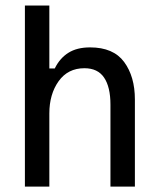

<svg xmlns="http://www.w3.org/2000/svg" viewBox="-20 -687 582 707"><path d="M161.7 0H71.7V-666.7H161.7V-435H181.7Q200 -472.5 231.7 -492.5Q263.3 -512.5 311.7 -512.5Q397.5 -512.5 437.1 -458.8Q476.7 -405 476.7 -320.8V0H386.7V-301.7Q386.7 -366.7 363.3 -401.2Q340 -435.8 290.8 -435.8Q230 -435.8 195.8 -387.9Q161.7 -340 161.7 -269.2Z"/></svg>

Font: Familjen Grotesk Variable
Style: Regular
Weight: 400
Designer: Anders Wikstroem, Jonas Baeckman, Matilda Gysing, Kristian Moeller
Foundry: Familjen STHLM AB
Version: Version 2.000